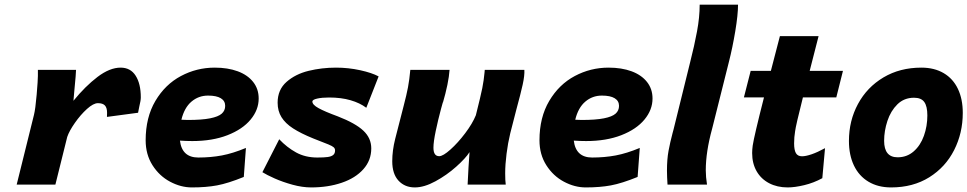

<svg xmlns="http://www.w3.org/2000/svg" viewBox="-20 -799 4187 831"><path d="M52.2 0 127 -301.8Q133.3 -326.7 138.7 -389.4Q144 -452.1 144 -470.2V-496.6H309.1Q309.1 -482.4 301.8 -407.2L297.9 -362.8Q349.1 -425.8 402.1 -466.1Q455.1 -506.3 502 -506.3Q544.9 -506.3 567.1 -471.4Q589.4 -436.5 589.4 -377.4Q589.4 -363.8 583 -338.4Q579.6 -321.8 577.6 -311L442.9 -293L443.4 -311Q443.4 -332.5 434.1 -342.5Q424.8 -352.5 403.8 -352.5Q384.3 -352.5 356.4 -327.4Q328.6 -302.2 304.2 -267.3Q279.8 -232.4 271 -206.5L219.7 0Z M810.5 12.2Q762.7 12.2 716.3 -12.5Q669.9 -37.1 640.1 -83.7Q610.4 -130.4 610.4 -191.9Q610.4 -291 652.6 -362.3Q694.8 -433.6 763.2 -470Q831.5 -506.3 909.2 -506.3Q965.8 -506.3 1008.8 -490.5Q1051.8 -474.6 1075.7 -444.3Q1099.6 -414.1 1099.6 -372.6Q1099.6 -323.7 1064.7 -281.5Q1029.8 -239.3 964.6 -213.9Q899.4 -188.5 812.5 -188.5Q785.6 -188.5 758.8 -190.4Q767.6 -117.2 838.4 -117.2Q892.1 -117.2 940.2 -126.2Q988.3 -135.3 1044.4 -158.7L1035.2 -33.2Q966.8 -5.4 919.4 3.4Q872.1 12.2 810.5 12.2ZM793 -279.8Q854 -279.8 889.4 -286.9Q924.8 -293.9 939.7 -307.1Q954.6 -320.3 954.6 -340.8Q954.6 -362.3 935.8 -373.8Q917 -385.3 880.4 -385.3Q839.4 -385.3 808.6 -359.1Q777.8 -333 765.1 -280.8Q783.7 -279.8 793 -279.8Z M1404.3 -377Q1373.5 -377 1352.8 -372.3Q1332 -367.7 1332 -359.4Q1332 -345.7 1358.4 -331.1Q1384.8 -316.4 1441.9 -295.4Q1518.6 -265.6 1552.7 -233.4Q1586.9 -201.2 1586.9 -156.7Q1586.9 -105 1552.7 -66.7Q1518.6 -28.3 1459.2 -8.1Q1399.9 12.2 1326.7 12.2Q1288.6 12.2 1246.1 0.5Q1203.6 -11.2 1168.9 -26.6Q1134.3 -42 1115.7 -53.7L1188.5 -196.3Q1221.7 -161.1 1261.5 -139.2Q1301.3 -117.2 1353.5 -117.2Q1382.3 -117.2 1398.2 -119.4Q1414.1 -121.6 1422.1 -128.2Q1430.2 -134.8 1430.2 -147.9Q1430.2 -156.2 1424.1 -161.6Q1418 -167 1401.6 -173.8Q1385.3 -180.7 1335.9 -199.7Q1281.7 -221.7 1248.3 -243.4Q1214.8 -265.1 1198.2 -292Q1181.6 -318.8 1181.6 -354.5Q1181.6 -410.6 1220.2 -444.6Q1258.8 -478.5 1315.7 -492.4Q1372.6 -506.3 1434.1 -506.3Q1487.8 -506.3 1538.8 -495.1Q1589.8 -483.9 1618.7 -468.3L1565.4 -332.5Q1537.6 -353.5 1497.1 -365.2Q1456.5 -377 1404.3 -377Z M2012.2 -140.6Q1995.6 -114.3 1954.6 -77.6Q1913.6 -41 1864.7 -14.4Q1815.9 12.2 1775.4 12.2Q1731.9 12.2 1704.8 -17.1Q1677.7 -46.4 1677.7 -101.1Q1677.7 -147.5 1690.4 -197.8L1727.1 -340.8Q1739.7 -388.7 1745.8 -421.1Q1752 -453.6 1755.9 -496.6H1925.8Q1921.9 -439.9 1896 -351.1Q1901.4 -374.5 1888.7 -327.4Q1876 -280.3 1866 -232.7Q1856 -185.1 1856 -159.7Q1856 -123 1880.9 -123Q1897.5 -123 1929.7 -151.9Q1961.9 -180.7 1993.4 -222.4Q2024.9 -264.2 2039.6 -300.3Q2060.5 -383.3 2067.4 -417.7Q2074.2 -452.1 2077.1 -484.9Q2077.1 -488.8 2078.1 -496.6H2249.5Q2251 -472.7 2242.2 -432.6Q2233.4 -392.6 2214.8 -324.7Q2197.3 -258.3 2188.5 -222.2Q2178.2 -179.7 2172.4 -133.3Q2166.5 -86.9 2166.5 -48.8Q2166.5 -17.6 2168.9 0H2003.9Q2004.9 -23.9 2007.8 -75.2Q2010.7 -126.5 2012.2 -140.6Z M2515.1 12.2Q2467.3 12.2 2420.9 -12.5Q2374.5 -37.1 2344.7 -83.7Q2314.9 -130.4 2314.9 -191.9Q2314.9 -291 2357.2 -362.3Q2399.4 -433.6 2467.8 -470Q2536.1 -506.3 2613.8 -506.3Q2670.4 -506.3 2713.4 -490.5Q2756.3 -474.6 2780.3 -444.3Q2804.2 -414.1 2804.2 -372.6Q2804.2 -323.7 2769.3 -281.5Q2734.4 -239.3 2669.2 -213.9Q2604 -188.5 2517.1 -188.5Q2490.2 -188.5 2463.4 -190.4Q2472.2 -117.2 2543 -117.2Q2596.7 -117.2 2644.8 -126.2Q2692.9 -135.3 2749 -158.7L2739.7 -33.2Q2671.4 -5.4 2624 3.4Q2576.7 12.2 2515.1 12.2ZM2497.6 -279.8Q2558.6 -279.8 2594 -286.9Q2629.4 -293.9 2644.3 -307.1Q2659.2 -320.3 2659.2 -340.8Q2659.2 -362.3 2640.4 -373.8Q2621.6 -385.3 2585 -385.3Q2543.9 -385.3 2513.2 -359.1Q2482.4 -333 2469.7 -280.8Q2488.3 -279.8 2497.6 -279.8Z M3134.8 -531.2 3064.5 -251 3062 -241.2Q3034.7 -141.6 3034.7 -62Q3034.7 -33.7 3040 0H2869.1Q2868.2 -13.7 2867.4 -31Q2866.7 -48.3 2866.7 -60.5Q2866.7 -109.4 2873.5 -146.2Q2880.4 -183.1 2891.1 -223.6L2895 -237.8L2967.3 -530.8Q2985.4 -601.6 2996.8 -663.1Q3008.3 -724.6 3008.3 -778.8H3174.3Q3174.3 -735.8 3162.4 -664.1Q3150.4 -592.3 3134.8 -531.2Z M3389.2 12.2Q3343.8 12.2 3308.8 -6.1Q3273.9 -24.4 3254.6 -58.1Q3235.4 -91.8 3235.4 -136.7Q3235.4 -150.9 3237.8 -168.9Q3243.7 -209 3286.6 -377.4H3199.7L3229 -492.2H3316.4L3355.5 -642.6H3522.9L3484.4 -492.2H3628.4L3599.6 -377.4H3455.1Q3424.3 -255.4 3421.4 -231.4Q3417 -205.6 3417 -178.2Q3417 -149.9 3424.8 -136.2Q3432.6 -122.6 3451.2 -122.6Q3467.3 -122.6 3492.4 -131.1Q3517.6 -139.6 3550.8 -157.7L3539.1 -27.8Q3501.5 -7.3 3460.7 2.4Q3419.9 12.2 3389.2 12.2Z M3967.8 -506.3Q4023.9 -506.3 4064.5 -482.4Q4105 -458.5 4126 -414.3Q4147 -370.1 4147 -310.5Q4147 -223.1 4109.6 -149.4Q4072.3 -75.7 4002 -31.7Q3931.6 12.2 3836.9 12.2Q3780.3 12.2 3739 -12.5Q3697.8 -37.1 3676 -82.5Q3654.3 -127.9 3654.3 -189Q3654.3 -276.4 3693.4 -348.9Q3732.4 -421.4 3803.7 -463.9Q3875 -506.3 3967.8 -506.3ZM3806.6 -189.5Q3806.6 -118.2 3865.2 -118.2Q3905.3 -118.2 3934.6 -143.8Q3963.9 -169.4 3978.8 -211.2Q3993.7 -252.9 3993.7 -299.3Q3993.7 -338.9 3980.5 -357.4Q3967.3 -376 3936 -376Q3893.1 -376 3864 -347.4Q3835 -318.8 3820.8 -275.6Q3806.6 -232.4 3806.6 -189.5Z"/></svg>

Font: Lesson One Extra
Style: Italic
Weight: 800
Italic angle: -14°
Designer: But Ko, Victor Gaultney, Annie Olsen, Julie Remington, Don Collingsworth, Eric Hays, Becca Hirsbrunner
Version: Version 1.100